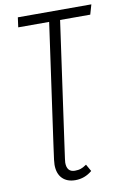

<svg xmlns="http://www.w3.org/2000/svg" viewBox="-97 -741 655 1003"><g transform="rotate(-10 230.5 -240.0)"><path d="M185 86Q183 100 183 106Q183 156 226 156Q245 156 258.5 151Q272 146 288 135L309 172Q270 205 220 205Q176 205 151 179.5Q126 154 126 107Q126 99 128 81L139 0L228 -633H64L71 -685H461L446 -633H286L197 0Z"/></g></svg>

Font: Fira Sans Extra Condensed Light
Style: Italic
Weight: 300
Width: 3
Italic angle: -8°
Designer: Carrois Corporate & Edenspiekermann AG
Foundry: Carrois Corporate GbR & Edenspiekermann AG
Version: Version 4.203